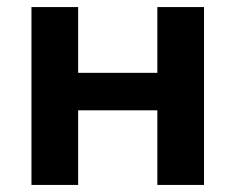

<svg xmlns="http://www.w3.org/2000/svg" viewBox="-20 -523 666 543"><path d="M425 0V-503H557V0ZM69 0V-503H201V0ZM131 -211V-317H502V-211Z"/></svg>

Font: Wix Madefor Display
Style: Bold
Weight: 700
Designer: Dalton Maag Ltd
Foundry: Dalton Maag Ltd
Version: Version 3.100